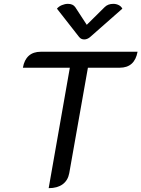

<svg xmlns="http://www.w3.org/2000/svg" viewBox="-20 -969 735 998"><path d="M343 -617H99Q106 -658 129.5 -679Q153 -700 192 -700H695Q680 -617 602 -617H437L340 -69Q333 -31 305.5 -11Q278 9 233 9ZM524 -932Q541 -949 569 -949Q584 -949 597 -942.5Q610 -936 616 -924L449 -777Q434 -764 418 -764Q401 -764 391 -777L276 -924Q286 -936 302 -942.5Q318 -949 333 -949Q359 -949 371 -932L431 -840Z"/></svg>

Font: K2D
Style: Italic
Weight: 400
Italic angle: -10°
Designer: Katatrad Aksorn Co.,Ltd.
Foundry: Cadson Demak Co.,Ltd.
Version: Version 1.000; ttfautohint (v1.6)